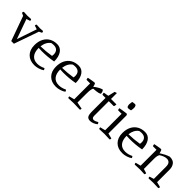

<svg xmlns="http://www.w3.org/2000/svg" viewBox="225 -1804 2957 2957"><g transform="rotate(45 1704.0 -325.0)"><path d="M182 0 37 -404 -10 -426Q-10 -431 -7 -443.5Q-4 -456 4 -456L82 -452L155 -456Q164 -456 166.5 -443.5Q169 -431 169 -426L107 -406L222 -83L332 -406L270 -426Q270 -431 272 -443.5Q274 -456 284 -456L352 -452L414 -456Q423 -456 425.5 -443.5Q428 -431 428 -426L381 -404L240 0Z M694 12Q594 12 536 -47Q478 -106 478 -209Q478 -289 507.5 -347Q537 -405 590.5 -436.5Q644 -468 717 -468Q789 -468 830.5 -408.5Q872 -349 872 -245Q808 -233 747 -227.5Q686 -222 622 -222Q590 -222 555 -225Q555 -134 595 -85Q635 -36 711 -36Q774 -36 838 -68Q851 -55 855 -38Q826 -16 781 -2Q736 12 694 12ZM558 -262Q674 -264 788 -283Q791 -301 791 -317Q791 -367 764.5 -393.5Q738 -420 689 -420Q676 -420 664 -418.5Q652 -417 641 -415Q572 -369 558 -262Z M1163 12Q1063 12 1005 -47Q947 -106 947 -209Q947 -289 976.5 -347Q1006 -405 1059.5 -436.5Q1113 -468 1186 -468Q1258 -468 1299.5 -408.5Q1341 -349 1341 -245Q1277 -233 1216 -227.5Q1155 -222 1091 -222Q1059 -222 1024 -225Q1024 -134 1064 -85Q1104 -36 1180 -36Q1243 -36 1307 -68Q1320 -55 1324 -38Q1295 -16 1250 -2Q1205 12 1163 12ZM1027 -262Q1143 -264 1257 -283Q1260 -301 1260 -317Q1260 -367 1233.5 -393.5Q1207 -420 1158 -420Q1145 -420 1133 -418.5Q1121 -417 1110 -415Q1041 -369 1027 -262Z M1430 0Q1420 1 1418 -12.5Q1416 -26 1416 -30L1502 -52V-398H1430Q1423 -398 1420 -406Q1417 -414 1416.5 -423Q1416 -432 1416 -435Q1416 -435 1433 -438.5Q1450 -442 1473 -446Q1496 -450 1516 -453Q1536 -456 1542 -456Q1552 -456 1557.5 -446Q1563 -436 1566.5 -422.5Q1570 -409 1571 -399L1576 -397Q1585 -405 1604 -419Q1623 -433 1650.5 -447.5Q1678 -462 1709 -469Q1709 -469 1720.5 -451.5Q1732 -434 1732 -408Q1732 -396 1698.5 -387.5Q1665 -379 1592 -374Q1586 -359 1581.5 -344Q1577 -329 1575 -306Q1573 -283 1573 -243V-52L1685 -30Q1685 -25 1683 -12.5Q1681 0 1671 0L1539 -4Z M1909 12Q1866 12 1847 -14Q1828 -40 1828 -115V-408H1766Q1759 -408 1756 -416.5Q1753 -425 1752.5 -434.5Q1752 -444 1752 -447L1835 -461L1861 -573L1899 -585V-456H2017Q2017 -453 2016.5 -441Q2016 -429 2013 -418.5Q2010 -408 2003 -408H1899V-89Q1899 -61 1910.5 -49.5Q1922 -38 1938 -38Q1955 -38 1975.5 -47Q1996 -56 2013 -66Q2026 -54 2030 -36Q2004 -14 1971 -1Q1938 12 1909 12Z M2104 0Q2094 1 2092 -12.5Q2090 -26 2090 -30L2176 -52V-410H2105Q2098 -410 2095 -418Q2092 -426 2091.5 -435Q2091 -444 2091 -447Q2091 -447 2110 -450.5Q2129 -454 2155 -458Q2181 -462 2203 -465Q2225 -468 2231 -468Q2236 -465 2241.5 -458Q2247 -451 2247 -440V-52L2333 -30Q2333 -26 2331.5 -12.5Q2330 1 2319 0L2212 -4ZM2190 -541Q2169 -541 2162 -558.5Q2155 -576 2155 -596Q2155 -618 2159 -636.5Q2163 -655 2163 -655Q2163 -655 2181.5 -658.5Q2200 -662 2214 -662Q2233 -662 2240.5 -645Q2248 -628 2248 -606Q2248 -586 2244.5 -568Q2241 -550 2241 -550Q2241 -550 2223 -545.5Q2205 -541 2190 -541Z M2609 12Q2509 12 2451 -47Q2393 -106 2393 -209Q2393 -289 2422.5 -347Q2452 -405 2505.5 -436.5Q2559 -468 2632 -468Q2704 -468 2745.5 -408.5Q2787 -349 2787 -245Q2723 -233 2662 -227.5Q2601 -222 2537 -222Q2505 -222 2470 -225Q2470 -134 2510 -85Q2550 -36 2626 -36Q2689 -36 2753 -68Q2766 -55 2770 -38Q2741 -16 2696 -2Q2651 12 2609 12ZM2473 -262Q2589 -264 2703 -283Q2706 -301 2706 -317Q2706 -367 2679.5 -393.5Q2653 -420 2604 -420Q2591 -420 2579 -418.5Q2567 -417 2556 -415Q2487 -369 2473 -262Z M2876 0Q2866 0 2864 -13Q2862 -26 2862 -30L2948 -52V-398H2876Q2869 -398 2866 -406Q2863 -414 2862.5 -423Q2862 -432 2862 -435Q2862 -435 2879 -438.5Q2896 -442 2919 -446Q2942 -450 2962 -453Q2982 -456 2988 -456Q2997 -456 3003.5 -444.5Q3010 -433 3019 -393Q3019 -393 3039.5 -406.5Q3060 -420 3094.5 -438Q3129 -456 3169 -468Q3244 -468 3275.5 -426.5Q3307 -385 3307 -322V-52L3393 -30Q3393 -26 3391.5 -13Q3390 0 3379 0L3270 -4L3178 0Q3168 0 3166 -12.5Q3164 -25 3164 -30L3236 -52V-319Q3236 -369 3215 -392Q3194 -415 3159 -415Q3105 -415 3038 -371Q3027 -349 3023 -330Q3019 -311 3019 -294V-52L3091 -30Q3091 -25 3089 -12.5Q3087 0 3077 0L2985 -4Z"/></g></svg>

Font: Mate
Style: Regular
Weight: 400
Designer: Eduardo Rodriguez Tunni
Foundry: Eduardo Rodriguez Tunni
Version: Version 1.003; ttfautohint (v1.8.4.7-5d5b);gftools[0.9.24]